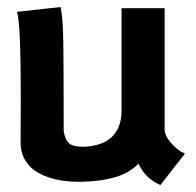

<svg xmlns="http://www.w3.org/2000/svg" viewBox="-20 -518 558 546"><path d="M436 8.3Q391.1 -12.2 374 -52.7Q347.7 -25.9 306.9 -13.9Q266.1 -2 208 -1H203.6Q180.2 -1 158 -4.2Q135.7 -7.3 113.5 -15.4Q91.3 -23.4 75.2 -35.6Q59.1 -47.9 48.8 -67.4Q38.6 -86.9 38.6 -111.8Q38.6 -130.9 38.8 -176.3Q39.1 -221.7 39.1 -246.1Q39.1 -452.1 28.3 -484.4L152.3 -498Q155.3 -484.9 157.2 -463.1Q159.2 -441.4 159.9 -404.1Q160.6 -366.7 160.6 -335.7Q160.6 -304.7 160.9 -244.4Q161.1 -184.1 161.1 -145.5Q165.5 -119.6 176.8 -110.1Q188 -100.6 217.8 -100.6Q272.5 -103 299.1 -129.6Q325.7 -156.2 325.7 -204.1V-494.6H448.2V-149.4Q448.7 -131.3 467.3 -110.4Q485.8 -89.4 505.9 -81.1Z"/></svg>

Font: Fantasque Sans Mono
Style: Bold
Weight: 700
Monospace: yes
Designer: Jany Belluz
Version: Version 1.8.0 ; ttfautohint (v1.8.2)